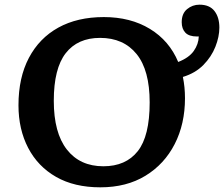

<svg xmlns="http://www.w3.org/2000/svg" viewBox="-20 -787 958 821"><path d="M409 14Q298 14 220 -30.5Q142 -75 100.5 -154.5Q59 -234 59 -337Q59 -455 103.5 -539.5Q148 -624 229.5 -669Q311 -714 424 -714Q538 -714 621 -663.5Q704 -613 742 -522Q788 -540 808.5 -569Q829 -598 830 -631H822Q788 -631 772.5 -647.5Q757 -664 757 -692Q757 -729 780 -748Q803 -767 833 -767Q876 -767 897 -740Q918 -713 918 -669Q918 -630 901 -587Q884 -544 849.5 -509Q815 -474 762 -458Q771 -415 771 -367Q771 -257 727 -171Q683 -85 602 -35.5Q521 14 409 14ZM422 -76Q518 -76 569 -140.5Q620 -205 620 -349Q620 -487 564 -556Q508 -625 408 -625Q312 -625 261 -559.5Q210 -494 210 -356Q210 -219 266 -147.5Q322 -76 422 -76Z"/></svg>

Font: Literata 7pt SemiBold
Style: Regular
Weight: 600
Designer: Latin by Veronika Burian and Jose Scaglione. Greek by Irene Vlachou. Cyrillic by Vera Evstafieva.
Foundry: TypeTogether
Version: Version 3.002